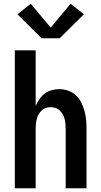

<svg xmlns="http://www.w3.org/2000/svg" viewBox="-20 -1003 540 1023"><path d="M59 0V-735H170V-438Q178 -458 190 -475Q202 -492 218.5 -504.5Q235 -517 255 -522.5Q275 -528 296 -528Q320 -528 343 -520Q366 -512 383.5 -496Q401 -480 412 -458.5Q423 -437 429.5 -414Q436 -391 438.5 -367.5Q441 -344 441 -320V0H330V-320Q330 -333 328.5 -346Q327 -359 323.5 -371.5Q320 -384 313.5 -395Q307 -406 297.5 -415Q288 -424 275.5 -428Q263 -432 250 -432Q237 -432 224.5 -428Q212 -424 202.5 -415Q193 -406 186.5 -395Q180 -384 176.5 -371.5Q173 -359 171.5 -346Q170 -333 170 -320V0ZM202 -799 73 -927 144 -983 250 -856 356 -983 427 -927 298 -799Z"/></svg>

Font: Iosevka SS04
Style: Bold
Weight: 700
Monospace: yes
Designer: Belleve Invis
Foundry: Belleve Invis
Version: Version 19.0.0; ttfautohint (v1.8.4)